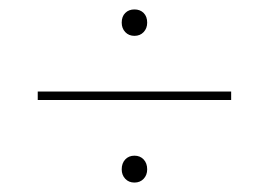

<svg xmlns="http://www.w3.org/2000/svg" viewBox="-20 -545 570 407"><path d="M60 -333V-351H470V-333ZM265 -158Q253 -158 245.5 -166Q238 -174 238 -186Q238 -199 245.5 -207Q253 -215 265 -215Q277 -215 284.5 -207Q292 -199 292 -186Q292 -174 284.5 -166Q277 -158 265 -158ZM265 -469Q253 -469 245.5 -477Q238 -485 238 -497Q238 -510 245.5 -517.5Q253 -525 265 -525Q277 -525 284.5 -517.5Q292 -510 292 -497Q292 -485 284.5 -477Q277 -469 265 -469Z"/></svg>

Font: Montagu Slab 144pt Thin
Style: Regular
Weight: 250
Version: Version 1.000